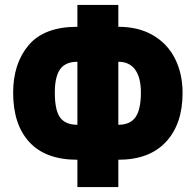

<svg xmlns="http://www.w3.org/2000/svg" viewBox="-20 -744 789 774"><path d="M457 -636Q539 -636 597.5 -601.5Q656 -567 686 -506.5Q716 -446 716 -369Q716 -244 649 -172Q582 -100 457 -100V10H292V-100Q164 -100 98.5 -171Q33 -242 33 -370Q33 -488 95.5 -562Q158 -636 292 -636V-724H457ZM201 -371Q201 -299 222.5 -270Q244 -241 292 -241V-495Q244 -495 222.5 -465Q201 -435 201 -371ZM457 -241Q505 -241 526.5 -272Q548 -303 548 -371Q548 -431 525 -463Q502 -495 457 -495Z"/></svg>

Font: Noto Sans UI CondBlack
Style: Regular
Weight: 900
Width: 3
Designer: Monotype Design Team
Foundry: Monotype Imaging Inc.
Version: Version 1.001